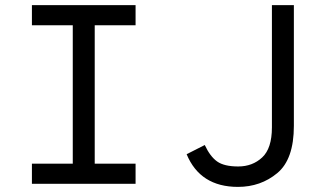

<svg xmlns="http://www.w3.org/2000/svg" viewBox="-20 -720 1272 752"><path d="M351 -621V-79H511V0H105V-79H265V-621H105V-700H511V-621ZM711 -116 782 -152Q803 -107 830.5 -87.5Q858 -68 913 -68Q969 -68 1007 -103.5Q1045 -139 1045 -221V-700H1131V-227Q1131 -96 1066 -42Q1001 12 912 12Q764 12 711 -116Z"/></svg>

Font: Overpass Mono
Style: Regular
Weight: 400
Monospace: yes
Designer: Delve Withrington, Dave Bailey
Foundry: Delve Fonts
Version: Version 1.000;DELV;Overpass